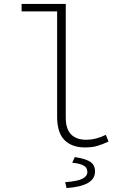

<svg xmlns="http://www.w3.org/2000/svg" viewBox="-20 -739 640 978"><path d="M413 12Q346 12 308.5 -25.5Q271 -63 271 -145V-681H90V-719H315V-139Q315 -82 342 -54.5Q369 -27 420 -27Q443 -27 467.5 -33Q492 -39 519 -52L533 -18Q503 -4 476.5 4Q450 12 413 12ZM319 219 312 189Q377 184 401 171Q425 158 425 137Q425 114 404.5 103.5Q384 93 348 90L361 61Q418 70 441 86Q464 102 464 134Q464 173 427 193.5Q390 214 319 219Z"/></svg>

Font: Source Code Pro ExtraLight Light
Style: Regular
Weight: 300
Monospace: yes
Version: Version 1.018;hotconv 1.0.116;makeotfexe 2.5.65601